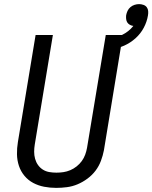

<svg xmlns="http://www.w3.org/2000/svg" viewBox="-20 -905 740 933"><path d="M253 8Q223 8 194.5 2.5Q166 -3 141.5 -16Q117 -29 99 -50.5Q81 -72 72 -99Q63 -126 62.5 -155.5Q62 -185 67 -215L153 -735H237L149 -203Q146 -185 146 -167.5Q146 -150 150.5 -133.5Q155 -117 164.5 -103.5Q174 -90 188 -81Q202 -72 219 -69Q236 -66 254 -66Q271 -66 288 -68.5Q305 -71 321.5 -78Q338 -85 352.5 -96.5Q367 -108 377.5 -122.5Q388 -137 394 -153.5Q400 -170 403 -187L494 -735H577L485 -175Q480 -149 470.5 -123.5Q461 -98 444.5 -76Q428 -54 405 -37Q382 -20 357 -9.5Q332 1 305.5 4.5Q279 8 253 8ZM523 -662 509 -713Q525 -717 541.5 -722.5Q558 -728 573.5 -735.5Q589 -743 603 -754Q617 -765 628 -779Q619 -780 611 -784.5Q603 -789 598.5 -796Q594 -803 593 -812.5Q592 -822 593 -831Q595 -842 600 -852.5Q605 -863 614 -870.5Q623 -878 634 -881.5Q645 -885 656 -885Q666 -885 676.5 -881.5Q687 -878 693 -870Q699 -862 700 -851.5Q701 -841 699 -830Q694 -799 678.5 -770Q663 -741 638.5 -719Q614 -697 584 -683.5Q554 -670 523 -662Z"/></svg>

Font: Iosevka Curly Extended Oblique
Style: Regular
Weight: 400
Width: 7
Italic angle: -9°
Monospace: yes
Designer: Belleve Invis
Foundry: Belleve Invis
Version: Version 11.1.0; ttfautohint (v1.8.3)